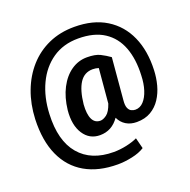

<svg xmlns="http://www.w3.org/2000/svg" viewBox="-155 -843 1205 1216"><g transform="rotate(-20 448.0 -235.5)"><path d="M854 -261.2Q852.1 -211.4 839.4 -163.3Q826.7 -115.2 801 -75.9Q775.4 -36.6 735.6 -13.2Q695.8 10.3 640.1 10.3Q598.6 10.3 568.1 -8.5Q537.6 -27.3 522 -61.5Q473.1 8.8 393.1 8.8Q322.3 8.8 283.2 -51.3Q244.1 -111.3 253.4 -210Q262.7 -293.5 294.7 -355Q326.7 -416.5 375.2 -450Q423.8 -483.4 481.4 -483.4Q537.6 -483.4 569.6 -467.3Q601.6 -451.2 630.9 -430.2L606.4 -148.9Q603 -115.2 610.4 -97.4Q617.7 -79.6 630.9 -73Q644 -66.4 658.2 -66.4Q689.9 -66.4 713.6 -91.8Q737.3 -117.2 751.2 -160.6Q765.1 -204.1 766.6 -257.8Q772 -366.2 741.7 -446.3Q711.4 -526.4 644 -570.3Q576.7 -614.3 469.7 -614.3Q369.6 -614.3 296.6 -564Q223.6 -513.7 182.4 -426Q141.1 -338.4 136.2 -226.6Q127.9 -48.8 207.5 44.9Q287.1 138.7 437.5 138.7Q480 138.7 524.2 129.2Q568.4 119.6 598.6 105L617.2 177.7Q583 199.7 532 210.4Q481 221.2 435.5 221.2Q306.2 221.2 216.1 169.4Q126 117.7 80.6 17.6Q35.2 -82.5 40.5 -226.6Q44.9 -327.1 76.9 -411.9Q108.9 -496.6 165 -559.6Q221.2 -622.6 298.6 -657.2Q376 -691.9 471.7 -691.9Q599.1 -691.9 686.3 -637.9Q773.4 -584 816.4 -487.3Q859.4 -390.6 854 -261.2ZM360.8 -210Q356 -145 372.6 -110.8Q389.2 -76.7 426.3 -76.7Q444.8 -76.7 468.5 -94Q492.2 -111.3 509.3 -161.6L529.8 -393.6Q510.7 -399.9 490.2 -399.9Q433.6 -399.9 402.1 -351.6Q370.6 -303.2 360.8 -210Z"/></g></svg>

Font: Vazirmatn RD FD
Style: Bold
Weight: 700
Designer: Saber Rastikerdar
Foundry: Saber Rastikerdar
Version: Version 33.003